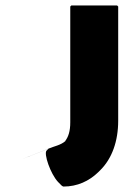

<svg xmlns="http://www.w3.org/2000/svg" viewBox="-20 -530 458 705"><path d="M238 -506V-81C238 -48 231 -28 220 -13V-12C203 3 179 7 160 15C-56 101 158 16 158 16L151 23C140 34 165 108 193 138L201 146C206 152 211 155 213 155C264 155 307 135 341 102L349 94C391 52 414 -11 414 -87V-506L410 -510H242Z"/></svg>

Font: Hussar Woodtype
Style: Bd
Weight: 900
Foundry: Cannot Into Space Fonts
Version: Version 1.07